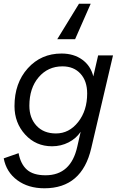

<svg xmlns="http://www.w3.org/2000/svg" viewBox="-26 -798 659 1033"><path d="M462 -778 378 -587H282L399 -778ZM502 -500H582L465 -1Q415 215 213 215Q126 215 67 171.5Q8 128 -6 54L74 26Q85 85 119 115Q153 145 219 145Q356 145 390 -10L408 -89Q384 -53 343 -32Q302 -11 254 -11Q167 -11 109.5 -74Q52 -137 52 -227Q52 -351 123.5 -430.5Q195 -510 305 -510Q371 -510 416.5 -477Q462 -444 476 -387ZM275 -80Q346 -80 394.5 -141.5Q443 -203 443 -295Q443 -362 407 -401.5Q371 -441 310 -441Q232 -441 182 -382.5Q132 -324 132 -229Q132 -163 170.5 -121.5Q209 -80 275 -80Z"/></svg>

Font: Elaine Sans
Style: Italic
Weight: 400
Italic angle: -13°
Designer: Wei Huang
Foundry: Wei Huang
Version: Version 2.001;December 24, 2019;FontCreator 12.0.0.2547 64-b